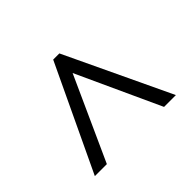

<svg xmlns="http://www.w3.org/2000/svg" viewBox="-105 -874 769 769"><g transform="rotate(-45 279.5 -490.0)"><path d="M49 -266 261 -714H296L508 -266H441L278 -621L117 -266Z"/></g></svg>

Font: Noto Serif Kannada Medium
Style: Regular
Weight: 500
Version: Version 2.003